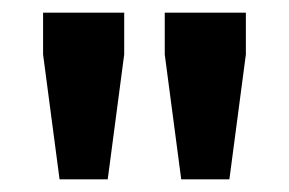

<svg xmlns="http://www.w3.org/2000/svg" viewBox="-20 -750 456 303"><path d="M240 -730H368V-664L342 -467H266L240 -664ZM48 -730H176V-664L150 -467H74L48 -664Z"/></svg>

Font: Sintony
Style: Bold
Weight: 700
Designer: Eduardo Rodriguez Tunni
Foundry: Eduardo Rodriguez Tunni
Version: Version 1.001